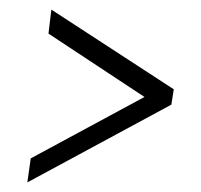

<svg xmlns="http://www.w3.org/2000/svg" viewBox="-20 -418 419 400"><path d="M281 -216 81 -348 87 -398 342 -232 337 -200 37 -38 44 -88Z"/></svg>

Font: Genos
Style: Italic
Weight: 400
Italic angle: -8°
Version: Version 1.010